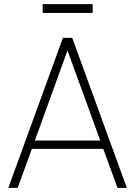

<svg xmlns="http://www.w3.org/2000/svg" viewBox="-20 -902 649 922"><path d="M185 -882H425V-840H185ZM589 0H544L476 -187H133L65 0H20L282 -720H327ZM461.5 -227 304 -659.5 147.5 -227Z"/></svg>

Font: Vela Sans ExtLt
Style: Regular
Weight: 200
Designer: Principal design: Mikhail Sharanda - project Manrope.
Design modification: Ravid Balaliev
Foundry: Mikhail Sharanda
Version: Version 1.001